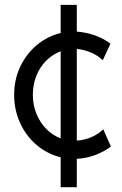

<svg xmlns="http://www.w3.org/2000/svg" viewBox="-20 -658 511 802"><path d="M233.4 -1Q178.7 -14.2 134.3 -51.3Q89.8 -88.4 64.5 -143.3Q39.1 -198.2 39.1 -261.7Q39.1 -326.7 65.2 -380.9Q91.3 -435.1 135.5 -471.2Q179.7 -507.3 233.4 -520V-637.7H300.8V-525.9Q338.4 -523.4 375.5 -510.5Q412.6 -497.6 441.4 -475.6L409.2 -406.2Q389.2 -426.3 359.4 -438.7Q329.6 -451.2 300.8 -453.6V-70.8Q334 -72.8 363.5 -85.9Q393.1 -99.1 411.1 -118.2L443.4 -45.9Q413.1 -23.4 376.7 -10Q340.3 3.4 300.8 5.4V124H233.4ZM233.4 -80.1V-443.8Q199.7 -431.2 173.3 -405Q147 -378.9 132.1 -342Q117.2 -305.2 117.2 -261.7Q117.2 -219.7 132.1 -182.9Q147 -146 173.3 -119.4Q199.7 -92.8 233.4 -80.1Z"/></svg>

Font: Reddit Sans A
Style: Regular
Weight: 400
Designer: Stephen Hutchings
Foundry: Reddit
Version: Version 1.013